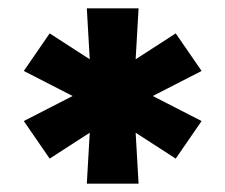

<svg xmlns="http://www.w3.org/2000/svg" viewBox="-20 -570 540 460"><path d="M188 -130 195 -252 99 -190 37 -280 154 -340 37 -400 99 -490 195 -428 188 -550H312L305 -428L401 -490L463 -400L346 -340L463 -280L401 -190L305 -252L312 -130Z"/></svg>

Font: iosevka_custom_sans_ss08 XBd
Style: Regular
Weight: 800
Designer: Belleve Invis
Foundry: Belleve Invis
Version: Version 10.3.0; ttfautohint (v1.8.3)